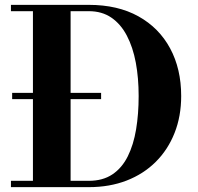

<svg xmlns="http://www.w3.org/2000/svg" viewBox="-20 -770 815 790"><path d="M30 -362V-388H396V-362ZM345.5 -750Q464.5 -750 549.5 -702.8Q634.5 -655.5 680 -571Q725.5 -486.5 725.5 -375Q725.5 -291.5 698.2 -222.8Q671 -154 620.8 -104Q570.5 -54 500.8 -27Q431 0 345.5 0H25V-26H115.5V-724H25V-750ZM270.5 -26H345.5Q403 -26 442.5 -52.5Q482 -79 505.8 -126.8Q529.5 -174.5 540 -237.8Q550.5 -301 550.5 -375Q550.5 -449 538.8 -512.2Q527 -575.5 502 -623.2Q477 -671 438.2 -697.5Q399.5 -724 345.5 -724H270.5Z"/></svg>

Font: Bodoni Moda 9pt
Style: Bold
Weight: 700
Designer: Owen Earl
Foundry: indestructible type
Version: Version 2.005